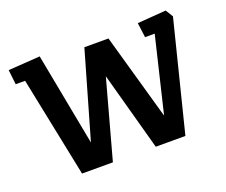

<svg xmlns="http://www.w3.org/2000/svg" viewBox="-87 -618 880 749"><g transform="rotate(-20 352.5 -243.0)"><path d="M137 0 52 -416H13L6 -477L138 -486L211 -102L314 -460H414L515 -103L590 -416H550L542 -477L661 -486L680 -455L566 0H443L354 -325L265 0Z"/></g></svg>

Font: Kreon
Style: Regular
Weight: 400
Designer: Julia Petretta
Foundry: Julia Petretta and Eli Heuer
Version: Version 2.002